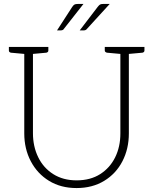

<svg xmlns="http://www.w3.org/2000/svg" viewBox="-20 -944 777 973"><path d="M368 9Q288 9 228.5 -27.5Q169 -64 136 -127Q103 -190 103 -268V-706H147V-269Q147 -202 173.5 -147.5Q200 -93 250 -61.5Q300 -30 368 -30Q438 -30 487.5 -61.5Q537 -93 563.5 -146.5Q590 -200 590 -268V-706H633V-268Q633 -190 600.5 -127Q568 -64 508 -27.5Q448 9 368 9ZM116 -706 111 -670 35 -677Q31 -678 28 -680.5Q25 -683 25 -688V-706ZM225 -706V-688Q225 -683 222 -680.5Q219 -678 215 -677L139 -670L134 -706ZM603 -706 598 -670 522 -677Q518 -678 514.5 -680.5Q511 -683 511 -688V-706ZM712 -706V-688Q712 -683 709 -680.5Q706 -678 702 -677L625 -670L621 -706ZM375 -924H403L304 -798Q300 -790 287 -790H269L346 -909Q352 -918 357.5 -921Q363 -924 375 -924ZM503 -924H536L421 -798Q418 -794 414 -792Q410 -790 405 -790H384L475 -909Q482 -918 487 -921Q492 -924 503 -924Z"/></svg>

Font: Aleo ExtraLight
Style: Regular
Weight: 250
Designer: Alessio Laiso
Foundry: Alessio Laiso
Version: Version 2.001;gftools[0.9.29]